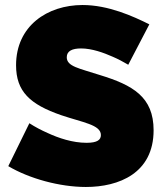

<svg xmlns="http://www.w3.org/2000/svg" viewBox="-20 -736 657 765"><path d="M575 -639C511 -671 412 -716 309 -716C169 -716 44 -633 44 -476C44 -372 99 -320 224 -277C309 -248 382 -239 382 -198C382 -179 368 -167 325 -167C269 -167 213 -186 170 -206C145 -217 120 -230 97 -245L13 -74C97 -24 219 9 322 9C454 9 592 -46 592 -217C592 -350 509 -397 378 -437C295 -464 246 -471 246 -508C246 -533 268 -543 303 -543C346 -543 393 -526 429 -510C450 -501 471 -490 491 -478Z"/></svg>

Font: Raleway Black
Style: Regular
Weight: 900
Designer: Matt McInerney, Pablo Impallari, Rodrigo Fuenzalida
Foundry: Matt McInerney, Pablo Impallari, Rodrigo Fuenzalida
Version: Version 3.000g; ttfautohint (v1.5) -l 8 -r 28 -G 28 -x 14 -D